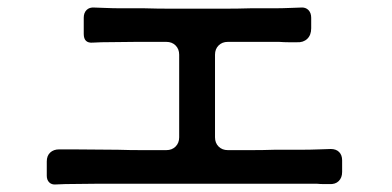

<svg xmlns="http://www.w3.org/2000/svg" viewBox="-20 -649 1040 509"><path d="M104 -183V-221Q104 -236 113 -244.5Q122 -253 137 -253H170L293 -252Q323 -251 354.5 -251Q386 -251 421 -251Q436 -251 445.5 -260.5Q455 -270 455 -285V-504Q455 -519 445.5 -528.5Q436 -538 421 -538H341L249 -537L226 -536Q202 -534 202 -559V-602Q202 -615 209.5 -622.5Q217 -630 230 -629L258 -628Q279 -627 305.5 -627Q332 -627 364 -627Q396 -626 431 -626Q466 -626 504 -626Q542 -626 576.5 -626Q611 -626 643 -627Q675 -627 701.5 -627Q728 -627 750 -628L778 -629Q790 -630 797.5 -622.5Q805 -615 805 -602V-574Q805 -556 794.5 -546Q784 -536 767 -537Q757 -537 745.5 -537Q734 -537 720 -538H584Q569 -538 559.5 -528.5Q550 -519 550 -504V-285Q550 -270 559.5 -260.5Q569 -251 584 -251Q617 -251 647.5 -251Q678 -251 707 -252Q743 -252 773 -252Q803 -252 827 -253L857 -254Q871 -254 879 -246Q887 -238 887 -224V-193Q887 -178 878 -169Q869 -160 853 -161Q846 -161 837.5 -161Q829 -161 819 -162H246L153 -161L128 -160Q117 -159 110.5 -165.5Q104 -172 104 -183Z"/></svg>

Font: Higure Gothic Medium
Style: Regular
Weight: 500
Designer: Yoshimichi Ohira
Foundry: Positype
Version: Version 1.000